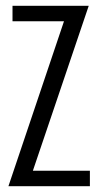

<svg xmlns="http://www.w3.org/2000/svg" viewBox="-20 -640 346 660"><path d="M9 0 200 -567H23V-620H285L93 -53H289V0Z"/></svg>

Font: Smooch Sans Thin Medium
Style: Regular
Weight: 500
Version: Version 1.010